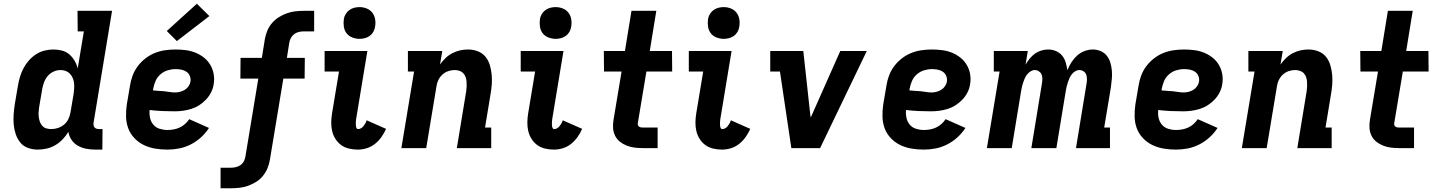

<svg xmlns="http://www.w3.org/2000/svg" viewBox="-20 -793 7690 1028"><path d="M182 8Q155 8 130 -1Q105 -10 89 -29.5Q73 -49 64.5 -74Q56 -99 53.5 -125.5Q51 -152 53 -179.5Q55 -207 59 -234L76 -334Q80 -358 87 -381.5Q94 -405 105.5 -427Q117 -449 134 -468.5Q151 -488 172.5 -502Q194 -516 218 -522Q242 -528 266 -528Q290 -528 312.5 -522Q335 -516 351.5 -501.5Q368 -487 379.5 -467.5Q391 -448 396 -426L429 -625H396L395 -735H580L481 -136Q480 -129 481 -122.5Q482 -116 486 -111Q490 -106 496.5 -104Q503 -102 510 -102H529L528 8H491Q466 8 442 3.5Q418 -1 397.5 -12.5Q377 -24 363.5 -43.5Q350 -63 346 -87Q333 -65 315 -46.5Q297 -28 275.5 -15.5Q254 -3 230 2.5Q206 8 182 8ZM255 -102Q272 -102 289.5 -107.5Q307 -113 322 -125Q337 -137 345.5 -154.5Q354 -172 357 -189L374 -289Q376 -304 377 -318.5Q378 -333 376.5 -347.5Q375 -362 369.5 -375Q364 -388 354.5 -398Q345 -408 332 -413Q319 -418 304 -418Q285 -418 266.5 -409.5Q248 -401 235.5 -386Q223 -371 216 -352.5Q209 -334 206 -316L189 -216Q187 -203 186.5 -189.5Q186 -176 188 -163Q190 -150 194.5 -138.5Q199 -127 207.5 -118Q216 -109 228.5 -105.5Q241 -102 255 -102Z M876 8Q842 8 810 2.5Q778 -3 750 -16.5Q722 -30 700 -53Q678 -76 667 -105Q656 -134 655 -167.5Q654 -201 659 -234L676 -334Q680 -361 690 -388Q700 -415 717.5 -438.5Q735 -462 759 -480.5Q783 -499 809.5 -509.5Q836 -520 864 -524Q892 -528 919 -528Q947 -528 974.5 -524.5Q1002 -521 1026.5 -511Q1051 -501 1071.5 -485Q1092 -469 1105.5 -446.5Q1119 -424 1124 -397Q1129 -370 1124 -342Q1121 -320 1110.5 -299Q1100 -278 1083.5 -260.5Q1067 -243 1047 -230Q1027 -217 1004.5 -210Q982 -203 959.5 -200Q937 -197 915 -197Q881 -197 848 -198.5Q815 -200 781 -204Q779 -182 783.5 -161.5Q788 -141 801 -125.5Q814 -110 834.5 -103.5Q855 -97 876 -97Q893 -97 909.5 -100Q926 -103 941.5 -110Q957 -117 970.5 -129Q984 -141 993 -155L1099 -108Q1081 -80 1055.5 -57Q1030 -34 1000 -19Q970 -4 938.5 2Q907 8 876 8ZM918 -298Q931 -298 944.5 -301.5Q958 -305 970 -312.5Q982 -320 990 -332Q998 -344 1000 -357Q1002 -373 996 -387Q990 -401 978 -409Q966 -417 951 -420Q936 -423 920 -423Q899 -423 877.5 -416.5Q856 -410 838.5 -394.5Q821 -379 812.5 -358.5Q804 -338 800 -317L799 -309Q814 -307 829 -306.5Q844 -306 859 -304.5Q874 -303 888.5 -300.5Q903 -298 918 -298ZM927 -573 873 -627 1034 -773 1101 -707Z M1161 215V105H1216Q1229 105 1242.5 102Q1256 99 1267.5 91Q1279 83 1285.5 70.5Q1292 58 1294 45L1363 -372H1267L1268 -483H1382L1398 -583Q1402 -606 1411 -628Q1420 -650 1436 -669Q1452 -688 1473 -701Q1494 -714 1516.5 -722Q1539 -730 1561.5 -732.5Q1584 -735 1607 -735H1662V-625H1607Q1594 -625 1580.5 -622Q1567 -619 1556 -611Q1545 -603 1538 -590.5Q1531 -578 1529 -565L1516 -483H1612L1611 -372H1497L1425 63Q1421 86 1412 108Q1403 130 1387.5 149Q1372 168 1351 181Q1330 194 1307.5 202Q1285 210 1262 212.5Q1239 215 1216 215Z M1896 8Q1872 8 1848.5 2.5Q1825 -3 1807 -16Q1789 -29 1776.5 -48.5Q1764 -68 1758.5 -91Q1753 -114 1753.5 -138.5Q1754 -163 1758 -187L1795 -410H1718V-520H1947L1889 -169Q1888 -163 1887 -157Q1886 -151 1885.5 -144.5Q1885 -138 1885 -132Q1885 -126 1885.5 -120Q1886 -114 1888.5 -108Q1891 -102 1897 -102Q1906 -102 1913.5 -106.5Q1921 -111 1926.5 -118Q1932 -125 1936.5 -133Q1941 -141 1943 -149L2047 -103Q2037 -80 2022 -59Q2007 -38 1987.5 -22.5Q1968 -7 1944 0.5Q1920 8 1896 8ZM1905 -585Q1885 -585 1866 -592.5Q1847 -600 1835.5 -615Q1824 -630 1821 -650Q1818 -670 1821 -691Q1823 -705 1831 -718Q1839 -731 1851 -739.5Q1863 -748 1877 -751.5Q1891 -755 1905 -755Q1925 -755 1943.5 -747.5Q1962 -740 1973.5 -725Q1985 -710 1988.5 -690Q1992 -670 1988 -649Q1986 -635 1978.5 -622Q1971 -609 1959 -600.5Q1947 -592 1933 -588.5Q1919 -585 1905 -585Z M2129 0 2197 -410H2164V-520H2348L2336 -448Q2349 -466 2365.5 -482Q2382 -498 2402.5 -508.5Q2423 -519 2444 -523.5Q2465 -528 2486 -528Q2513 -528 2538 -518.5Q2563 -509 2579 -489.5Q2595 -470 2602.5 -445Q2610 -420 2612.5 -394Q2615 -368 2613 -340.5Q2611 -313 2606 -286L2577 -110H2610V0H2426L2476 -304Q2478 -317 2478.5 -330Q2479 -343 2478 -356Q2477 -369 2473 -380.5Q2469 -392 2460.5 -401Q2452 -410 2439.5 -414Q2427 -418 2414 -418Q2397 -418 2379.5 -412Q2362 -406 2348.5 -393.5Q2335 -381 2327 -364.5Q2319 -348 2317 -331L2262 0Z M2946 8Q2922 8 2898.5 2.5Q2875 -3 2857 -16Q2839 -29 2826.5 -48.5Q2814 -68 2808.5 -91Q2803 -114 2803.5 -138.5Q2804 -163 2808 -187L2845 -410H2768V-520H2997L2939 -169Q2938 -163 2937 -157Q2936 -151 2935.5 -144.5Q2935 -138 2935 -132Q2935 -126 2935.5 -120Q2936 -114 2938.5 -108Q2941 -102 2947 -102Q2956 -102 2963.5 -106.5Q2971 -111 2976.5 -118Q2982 -125 2986.5 -133Q2991 -141 2993 -149L3097 -103Q3087 -80 3072 -59Q3057 -38 3037.5 -22.5Q3018 -7 2994 0.5Q2970 8 2946 8ZM2955 -585Q2935 -585 2916 -592.5Q2897 -600 2885.5 -615Q2874 -630 2871 -650Q2868 -670 2871 -691Q2873 -705 2881 -718Q2889 -731 2901 -739.5Q2913 -748 2927 -751.5Q2941 -755 2955 -755Q2975 -755 2993.5 -747.5Q3012 -740 3023.5 -725Q3035 -710 3038.5 -690Q3042 -670 3038 -649Q3036 -635 3028.5 -622Q3021 -609 3009 -600.5Q2997 -592 2983 -588.5Q2969 -585 2955 -585Z M3423 0Q3400 0 3378.5 -2.5Q3357 -5 3336.5 -13Q3316 -21 3299.5 -34Q3283 -47 3273.5 -66Q3264 -85 3262.5 -107Q3261 -129 3265 -152L3308 -410H3214L3213 -520H3326L3361 -735H3494L3459 -520H3578L3579 -410H3441L3395 -134Q3394 -128 3395.5 -123Q3397 -118 3401.5 -115Q3406 -112 3411.5 -111Q3417 -110 3423 -110H3501V0Z M3846 8Q3822 8 3798.5 2.5Q3775 -3 3757 -16Q3739 -29 3726.5 -48.5Q3714 -68 3708.5 -91Q3703 -114 3703.5 -138.5Q3704 -163 3708 -187L3745 -410H3668V-520H3897L3839 -169Q3838 -163 3837 -157Q3836 -151 3835.5 -144.5Q3835 -138 3835 -132Q3835 -126 3835.5 -120Q3836 -114 3838.5 -108Q3841 -102 3847 -102Q3856 -102 3863.5 -106.5Q3871 -111 3876.5 -118Q3882 -125 3886.5 -133Q3891 -141 3893 -149L3997 -103Q3987 -80 3972 -59Q3957 -38 3937.5 -22.5Q3918 -7 3894 0.5Q3870 8 3846 8ZM3855 -585Q3835 -585 3816 -592.5Q3797 -600 3785.5 -615Q3774 -630 3771 -650Q3768 -670 3771 -691Q3773 -705 3781 -718Q3789 -731 3801 -739.5Q3813 -748 3827 -751.5Q3841 -755 3855 -755Q3875 -755 3893.5 -747.5Q3912 -740 3923.5 -725Q3935 -710 3938.5 -690Q3942 -670 3938 -649Q3936 -635 3928.5 -622Q3921 -609 3909 -600.5Q3897 -592 3883 -588.5Q3869 -585 3855 -585Z M4217 0 4156 -410H4104V-520H4281L4319 -173Q4320 -171 4320 -169Q4320 -167 4321 -164Q4322 -167 4323 -169Q4324 -171 4325 -173L4479 -520H4621L4371 0Z M4926 8Q4892 8 4860 2.5Q4828 -3 4800 -16.5Q4772 -30 4750 -53Q4728 -76 4717 -105Q4706 -134 4705 -167.5Q4704 -201 4709 -234L4726 -334Q4730 -361 4740 -388Q4750 -415 4767.5 -438.5Q4785 -462 4809 -480.5Q4833 -499 4859.5 -509.5Q4886 -520 4914 -524Q4942 -528 4969 -528Q4997 -528 5024.5 -524.5Q5052 -521 5076.5 -511Q5101 -501 5121.5 -485Q5142 -469 5155.5 -446.5Q5169 -424 5174 -397Q5179 -370 5174 -342Q5171 -320 5160.5 -299Q5150 -278 5133.5 -260.5Q5117 -243 5097 -230Q5077 -217 5054.5 -210Q5032 -203 5009.5 -200Q4987 -197 4965 -197Q4931 -197 4898 -198.5Q4865 -200 4831 -204Q4829 -182 4833.5 -161.5Q4838 -141 4851 -125.5Q4864 -110 4884.5 -103.5Q4905 -97 4926 -97Q4943 -97 4959.5 -100Q4976 -103 4991.5 -110Q5007 -117 5020.5 -129Q5034 -141 5043 -155L5149 -108Q5131 -80 5105.5 -57Q5080 -34 5050 -19Q5020 -4 4988.5 2Q4957 8 4926 8ZM4968 -298Q4981 -298 4994.5 -301.5Q5008 -305 5020 -312.5Q5032 -320 5040 -332Q5048 -344 5050 -357Q5052 -373 5046 -387Q5040 -401 5028 -409Q5016 -417 5001 -420Q4986 -423 4970 -423Q4949 -423 4927.5 -416.5Q4906 -410 4888.5 -394.5Q4871 -379 4862.5 -358.5Q4854 -338 4850 -317L4849 -309Q4864 -307 4879 -306.5Q4894 -306 4909 -304.5Q4924 -303 4938.5 -300.5Q4953 -298 4968 -298Z M5264 0 5332 -410H5301V-520H5483L5471 -447Q5481 -464 5493.5 -479.5Q5506 -495 5521.5 -506Q5537 -517 5555.5 -522.5Q5574 -528 5592 -528Q5614 -528 5634 -519.5Q5654 -511 5667 -495Q5680 -479 5686 -458.5Q5692 -438 5695 -417Q5703 -438 5716 -458.5Q5729 -479 5746.5 -495Q5764 -511 5786.5 -519.5Q5809 -528 5831 -528Q5853 -528 5873 -519.5Q5893 -511 5906 -494.5Q5919 -478 5925 -457.5Q5931 -437 5933 -415.5Q5935 -394 5933 -371.5Q5931 -349 5928 -326L5892 -110H5923V0H5741L5798 -348Q5800 -360 5799.5 -372.5Q5799 -385 5795 -395Q5791 -405 5781 -411.5Q5771 -418 5759 -418Q5747 -418 5736 -411Q5725 -404 5717.5 -394Q5710 -384 5705.5 -373Q5701 -362 5697 -350.5Q5693 -339 5690.5 -327.5Q5688 -316 5686 -304L5636 0H5502L5559 -348Q5561 -360 5561 -372.5Q5561 -385 5556.5 -395Q5552 -405 5542 -411.5Q5532 -418 5520 -418Q5509 -418 5498 -411Q5487 -404 5479 -394Q5471 -384 5466.5 -373Q5462 -362 5458 -350.5Q5454 -339 5451.5 -327.5Q5449 -316 5447 -304L5397 0Z M6276 8Q6242 8 6210 2.5Q6178 -3 6150 -16.5Q6122 -30 6100 -53Q6078 -76 6067 -105Q6056 -134 6055 -167.5Q6054 -201 6059 -234L6076 -334Q6080 -361 6090 -388Q6100 -415 6117.5 -438.5Q6135 -462 6159 -480.5Q6183 -499 6209.5 -509.5Q6236 -520 6264 -524Q6292 -528 6319 -528Q6347 -528 6374.5 -524.5Q6402 -521 6426.5 -511Q6451 -501 6471.5 -485Q6492 -469 6505.5 -446.5Q6519 -424 6524 -397Q6529 -370 6524 -342Q6521 -320 6510.5 -299Q6500 -278 6483.5 -260.5Q6467 -243 6447 -230Q6427 -217 6404.5 -210Q6382 -203 6359.5 -200Q6337 -197 6315 -197Q6281 -197 6248 -198.5Q6215 -200 6181 -204Q6179 -182 6183.5 -161.5Q6188 -141 6201 -125.5Q6214 -110 6234.5 -103.5Q6255 -97 6276 -97Q6293 -97 6309.5 -100Q6326 -103 6341.5 -110Q6357 -117 6370.5 -129Q6384 -141 6393 -155L6499 -108Q6481 -80 6455.5 -57Q6430 -34 6400 -19Q6370 -4 6338.5 2Q6307 8 6276 8ZM6318 -298Q6331 -298 6344.5 -301.5Q6358 -305 6370 -312.5Q6382 -320 6390 -332Q6398 -344 6400 -357Q6402 -373 6396 -387Q6390 -401 6378 -409Q6366 -417 6351 -420Q6336 -423 6320 -423Q6299 -423 6277.5 -416.5Q6256 -410 6238.5 -394.5Q6221 -379 6212.5 -358.5Q6204 -338 6200 -317L6199 -309Q6214 -307 6229 -306.5Q6244 -306 6259 -304.5Q6274 -303 6288.5 -300.5Q6303 -298 6318 -298Z M6629 0 6697 -410H6664V-520H6848L6836 -448Q6849 -466 6865.5 -482Q6882 -498 6902.5 -508.5Q6923 -519 6944 -523.5Q6965 -528 6986 -528Q7013 -528 7038 -518.5Q7063 -509 7079 -489.5Q7095 -470 7102.5 -445Q7110 -420 7112.5 -394Q7115 -368 7113 -340.5Q7111 -313 7106 -286L7077 -110H7110V0H6926L6976 -304Q6978 -317 6978.5 -330Q6979 -343 6978 -356Q6977 -369 6973 -380.5Q6969 -392 6960.5 -401Q6952 -410 6939.5 -414Q6927 -418 6914 -418Q6897 -418 6879.5 -412Q6862 -406 6848.5 -393.5Q6835 -381 6827 -364.5Q6819 -348 6817 -331L6762 0Z M7473 0Q7450 0 7428.5 -2.5Q7407 -5 7386.5 -13Q7366 -21 7349.5 -34Q7333 -47 7323.5 -66Q7314 -85 7312.5 -107Q7311 -129 7315 -152L7358 -410H7264L7263 -520H7376L7411 -735H7544L7509 -520H7628L7629 -410H7491L7445 -134Q7444 -128 7445.5 -123Q7447 -118 7451.5 -115Q7456 -112 7461.5 -111Q7467 -110 7473 -110H7551V0Z"/></svg>

Font: Iosevka Etoile Extrabold
Style: Italic
Weight: 800
Italic angle: -9°
Designer: Belleve Invis
Foundry: Belleve Invis
Version: Version 22.1.2; ttfautohint (v1.8.4)